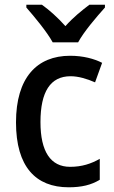

<svg xmlns="http://www.w3.org/2000/svg" viewBox="-20 -879 483 816"><path d="M204 -699H312C336 -744 391 -808 426 -847V-859H360C326 -833 292 -806 258 -768C226 -804 189 -837 158 -859H92V-847C127 -807 180 -743 204 -699ZM272 -83C327 -83 368 -93 404 -115V-204C367 -183 328 -170 278 -170C195 -170 152 -235 152 -360C152 -489 194 -555 280 -555C313 -555 350 -544 384 -529L414 -612C381 -629 334 -642 278 -642C137 -642 48 -549 48 -359C48 -170 132 -83 272 -83Z"/></svg>

Font: Noto Sans Kannada UI SemiCondensed Medium
Style: Regular
Weight: 500
Width: 4
Designer: Jelle Bosma - Monotype Design Team
Foundry: Monotype Imaging Inc.
Version: Version 2.005